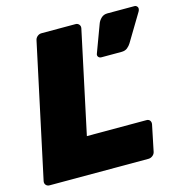

<svg xmlns="http://www.w3.org/2000/svg" viewBox="-105 -806 856 902"><g transform="rotate(-15 322.5 -355.0)"><path d="M417 -518Q407 -518 402 -525Q397 -532 401 -541L450 -673Q455 -687 467 -698.5Q479 -710 497 -710H629Q636 -710 641 -704.5Q646 -699 645 -692Q645 -687 641 -680L561 -547Q555 -537 544 -527.5Q533 -518 514 -518ZM26 0Q15 0 8.5 -7.5Q2 -15 4 -26L143 -674Q145 -685 154 -692.5Q163 -700 174 -700H340Q350 -700 356.5 -692.5Q363 -685 361 -674L255 -178H545Q556 -178 561.5 -170.5Q567 -163 565 -152L539 -26Q537 -15 527.5 -7.5Q518 0 507 0Z"/></g></svg>

Font: Rubik ExtraBold
Style: Italic
Weight: 800
Italic angle: -12°
Designer: Hubert and Fischer
Foundry: Hubert and Fischer
Version: Version 2.300;gftools[0.9.30]